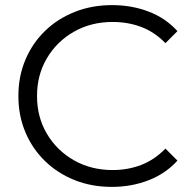

<svg xmlns="http://www.w3.org/2000/svg" viewBox="-20 -726 749 752"><path d="M418 6Q339 6 272.5 -20.5Q206 -47 156.5 -95Q107 -143 79.5 -208Q52 -273 52 -350Q52 -427 79.5 -492Q107 -557 156.5 -605Q206 -653 273 -679.5Q340 -706 419 -706Q496 -706 562.5 -680.5Q629 -655 675 -604L628 -557Q585 -601 533 -620.5Q481 -640 421 -640Q337 -640 270 -602Q203 -564 164 -498.5Q125 -433 125 -350Q125 -267 164 -201.5Q203 -136 270 -98Q337 -60 421 -60Q481 -60 533 -80Q585 -100 628 -144L675 -97Q629 -46 562 -20Q495 6 418 6Z"/></svg>

Font: Montserrat
Style: Regular
Weight: 400
Designer: Julieta Ulanovsky
Foundry: Julieta Ulanovsky
Version: Version 9.000; ttfautohint (v1.8.4.7-5d5b)